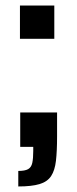

<svg xmlns="http://www.w3.org/2000/svg" viewBox="-20 -530 279 693"><path d="M46 143V87Q70 87 81.5 80.5Q93 74 96.5 58Q100 42 100 15V0H53V-124H186V-38Q186 15 182 50Q178 85 164.5 105.5Q151 126 122.5 134.5Q94 143 46 143ZM52 -390V-510H176V-390Z"/></svg>

Font: Saira Condensed
Style: Bold
Weight: 700
Width: 3
Designer: Hector Gatti with collaboration of the Omnibus-Type team
Foundry: Omnibus-Type
Version: Version 1.101